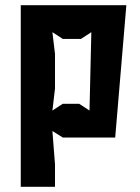

<svg xmlns="http://www.w3.org/2000/svg" viewBox="-20 -720 541 740"><path d="M60 0H192V-86L182 -215L222 -190H424L467 -700H60ZM182 -294 192 -379V-512L182 -596L222 -570H292L332 -596L325 -294L285 -320H222Z"/></svg>

Font: Pescante Normal
Style: Regular
Weight: 400
Designer: Ariel Martín Pérez
Foundry: Tunera Type Foundry
Version: Version 1.000;FEAKit 1.0